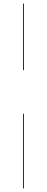

<svg xmlns="http://www.w3.org/2000/svg" viewBox="-20 -800 260 1070"><path d="M108.5 -780V-409H113V-780ZM108.5 -166V250H113V-166Z"/></svg>

Font: Bodoni* 36pt
Style: Regular
Weight: 400
Version: Version 2.3